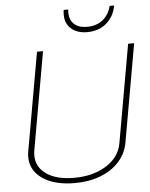

<svg xmlns="http://www.w3.org/2000/svg" viewBox="-60 -957 794 1016"><g transform="rotate(-5 336.5 -449.0)"><path d="M62 -150Q62 -164 65 -179L157 -700H189L97 -179Q95 -170 95 -154Q95 -92 148.5 -55Q202 -18 295 -18Q396 -18 466 -62Q536 -106 549 -179L641 -700H673L581 -179Q571 -123 532.5 -80Q494 -37 433 -13.5Q372 10 297 10Q189 10 125.5 -33.5Q62 -77 62 -150ZM315 -882Q315 -899 317 -908H341Q340 -903 340 -892Q340 -853 364 -830.5Q388 -808 433 -808Q483 -808 516.5 -835Q550 -862 561 -908H585Q574 -849 533 -814.5Q492 -780 431 -780Q378 -780 346.5 -807.5Q315 -835 315 -882Z"/></g></svg>

Font: KoHo ExtraLight
Style: Italic
Weight: 275
Italic angle: -10°
Version: Version 1.000; ttfautohint (v1.6)